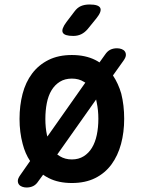

<svg xmlns="http://www.w3.org/2000/svg" viewBox="-20 -805 640 855"><path d="M300 10Q240 10 197 -12Q183 -19 172 -27L150 3Q141 17 128 23.5Q115 30 98 30Q88 30 78.5 26.5Q69 23 64 16Q59 9 59.5 -1Q60 -11 70 -25L114 -88Q92 -121 81 -164Q67 -216 67 -275.5Q67 -335 80.5 -387Q94 -439 123 -477.5Q152 -516 196 -538Q240 -560 300 -560Q360 -560 404 -538Q414 -533 423 -527L448 -562Q458 -577 471 -583.5Q484 -590 501 -590Q512 -590 521.5 -586.5Q531 -583 536 -576Q541 -569 540.5 -559Q540 -549 530 -535L483 -469Q507 -433 520 -388Q533 -336 533 -276Q533 -216 519 -164Q505 -112 476.5 -73Q448 -34 404 -12Q360 10 300 10ZM300 -95Q330 -95 352.5 -109Q375 -123 389.5 -147Q404 -171 411 -204Q418 -237 418 -276Q418 -314 411 -347Q410 -355 408 -362L235 -117L247 -109Q270 -95 300 -95ZM191 -197 360 -437Q357 -439 353 -441Q331 -455 300 -455Q269 -455 246.5 -441Q224 -427 209.5 -403Q195 -379 188.5 -346Q182 -313 182 -275Q182 -237 189 -204Q190 -200 191 -197ZM306 -645Q267 -645 259.5 -660Q252 -675 276 -707L311 -753Q324 -771 340.5 -778Q357 -785 379 -785Q419 -785 426.5 -769.5Q434 -754 409 -723L370 -675Q357 -660 341.5 -652.5Q326 -645 306 -645Z"/></svg>

Font: Maple Mono SemiBold
Style: Regular
Weight: 600
Monospace: yes
Designer: subframe7536
Version: Version 7.000